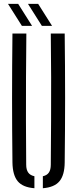

<svg xmlns="http://www.w3.org/2000/svg" viewBox="-20 -975 402 1001"><path d="M44.9 -127.8Q42.9 -295.5 42.9 -464Q42.9 -632.4 44.9 -800H117.4Q116.2 -688.4 115.6 -573.2Q114.9 -458.1 115.3 -343.3Q115.6 -228.5 116.6 -116.5Q116.6 -90 127.1 -75.4Q137.5 -60.8 159.4 -56.2V6.3Q99 1.7 72.5 -30Q46 -61.7 44.9 -127.8ZM203.4 6.3V-56.2Q224.9 -60.8 234.8 -75.4Q244.8 -90 244.8 -116.5Q245.8 -228.5 246.3 -343.3Q246.9 -458.1 246.6 -573.2Q246.4 -688.4 244.8 -800H317.3Q319.4 -632.4 319.4 -464Q319.4 -295.5 317.3 -127.8Q316.6 -61.7 289.9 -30Q263.3 1.7 203.4 6.3ZM94.2 -840 21.7 -954.8H74.8L147.3 -840ZM198.4 -840 125.9 -954.8H179L251.5 -840Z"/></svg>

Font: Big Shoulders Stencil Display SC Thin
Style: Regular
Weight: 100
Designer: Patric King
Foundry: XO Type Co
Version: Version 2.001